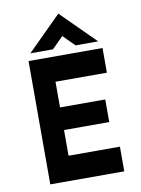

<svg xmlns="http://www.w3.org/2000/svg" viewBox="-89 -860 677 920"><g transform="rotate(-10 250.0 -399.5)"><path d="M80 0H440V-120H190V-245H410V-355H190V-480H440V-600H80ZM260 -799 95 -635H205L260 -690L315 -635H425Z"/></g></svg>

Font: Gauge Heavy
Style: Bold
Weight: 900
Designer: Daniel Pimley
Foundry: Daniel Pimley
Version: Version 1.003;PS 001.001;hotconv 1.0.56